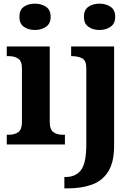

<svg xmlns="http://www.w3.org/2000/svg" viewBox="-20 -790 738 1050"><path d="M171 -626Q135 -626 110.5 -643.5Q86 -661 86 -698Q86 -736 110.5 -753Q135 -770 171 -770Q206 -770 231.5 -753Q257 -736 257 -698Q257 -661 231.5 -643.5Q206 -626 171 -626ZM17 0V-53H29Q59 -53 79.5 -67Q100 -81 100 -124V-416Q100 -456 79.5 -469.5Q59 -483 29 -483H17V-536H252V-124Q252 -81 272.5 -67Q293 -53 323 -53H335V0ZM524 -626Q488 -626 463.5 -643.5Q439 -661 439 -698Q439 -736 463.5 -753Q488 -770 524 -770Q559 -770 584.5 -753Q610 -736 610 -698Q610 -661 584.5 -643.5Q559 -626 524 -626ZM332 240V178H339Q394 178 423 140Q452 102 452 0V-417Q452 -460 428.5 -471.5Q405 -483 373 -483H369V-536H604V8Q604 97 572 148Q540 199 483 219.5Q426 240 352 240Z"/></svg>

Font: Noto Serif Sinhala
Style: Bold
Weight: 700
Designer: Jelle Bosma - Monotype Design Team
Foundry: Monotype Imaging Inc.
Version: Version 2.007; ttfautohint (v1.8.4.7-5d5b)